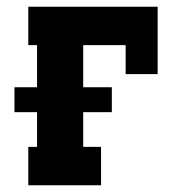

<svg xmlns="http://www.w3.org/2000/svg" viewBox="-20 -550 540 570"><path d="M64 0V-114H90V-217H23V-291H90V-416H64V-530H448V-330H353V-416H227V-291H312V-217H227V-114H280V0Z"/></svg>

Font: Iosevka Slab Heavy
Style: Regular
Weight: 900
Monospace: yes
Designer: Belleve Invis
Foundry: Belleve Invis
Version: Version 11.1.0; ttfautohint (v1.8.3)